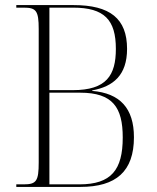

<svg xmlns="http://www.w3.org/2000/svg" viewBox="-20 -734 616 754"><path d="M44 0H296C436 0 506 -61 506 -195C506 -309 451 -368 342 -377V-379C424 -394 479 -438 479 -542C479 -661 412 -714 269 -714H44V-704H73C122 -704 132 -692 132 -620V-96C132 -23 123 -10 73 -10H44ZM266 -380H174V-704H267C390 -704 435 -656 435 -542C435 -438 398 -380 266 -380ZM292 -10H174V-370H295C423 -370 462 -312 462 -194C462 -67 417 -10 292 -10Z"/></svg>

Font: Noto Serif Display SemiCondensed ExtraLight
Style: Regular
Weight: 200
Width: 4
Designer: Monotype Design Team
Foundry: Monotype Imaging Inc.
Version: Version 2.009